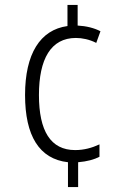

<svg xmlns="http://www.w3.org/2000/svg" viewBox="-20 -744 505 774"><path d="M293 -641V-724H252V-639C142 -624 81 -527 81 -361C81 -197 138 -103 254 -90V10H295V-90C331 -93 360 -101 381 -112V-162C351 -148 319 -139 283 -139C184 -139 137 -216 137 -361C137 -506 185 -591 286 -591C311 -591 341 -585 368 -571L385 -618C360 -631 329 -639 293 -641Z"/></svg>

Font: Noto Sans Arabic Cond Light
Style: Regular
Weight: 300
Width: 3
Designer: Monotype Design Team, Nadine Chahine, Nizar Qandah and Khaled Hosny
Foundry: Monotype Imaging Inc.
Version: Version 2.012